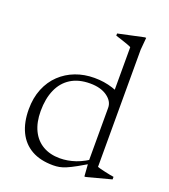

<svg xmlns="http://www.w3.org/2000/svg" viewBox="-133 -812 809 918"><g transform="rotate(20 271.5 -352.5)"><path d="M396.5 -338.5Q396.5 -371.5 363.5 -395Q330.5 -418.5 276.5 -418.5Q218.5 -418.5 178.8 -393.8Q139 -369 118.8 -323Q98.5 -277 98.5 -214Q98.5 -156.5 118.2 -115.8Q138 -75 174.5 -53.8Q211 -32.5 261 -32.5Q300.5 -32.5 340.8 -46.2Q381 -60 425 -92V-67.5Q383 -42.5 355 -27Q327 -11.5 308 -3.5Q289 4.5 274 7.2Q259 10 242.5 10Q177 10 132.5 -15.2Q88 -40.5 65 -88.2Q42 -136 42 -202.5Q42 -261 61 -307.2Q80 -353.5 113.5 -385.2Q147 -417 191.2 -433.8Q235.5 -450.5 286.5 -450.5Q312.5 -450.5 335.2 -447Q358 -443.5 381 -436.2Q404 -429 431.5 -415.5L396.5 -383.5V-647Q390.5 -650.5 376.8 -655.5Q363 -660.5 346.2 -666Q329.5 -671.5 315 -676V-687L445.5 -715H453L447.5 -652.5V-56.5Q452 -54.5 462.8 -51.8Q473.5 -49 487 -46Q500.5 -43 513 -40.5Q525.5 -38 533.5 -37V-24L409.5 9H402L396.5 -66Z"/></g></svg>

Font: Newsreader 16pt 16pt Light
Style: Regular
Weight: 300
Version: Version 1.003